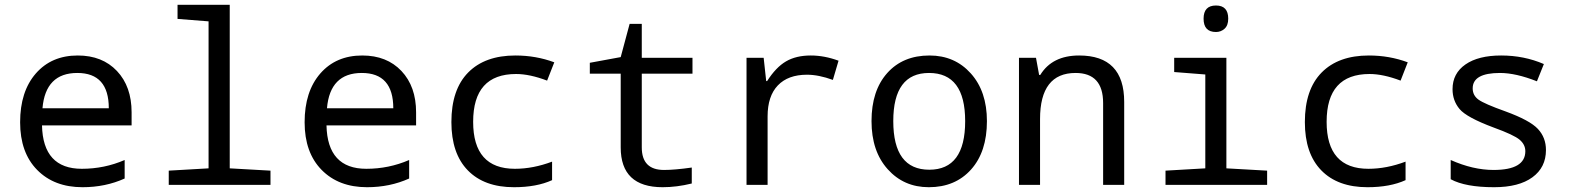

<svg xmlns="http://www.w3.org/2000/svg" viewBox="-20 -780 6641 810"><path d="M535.2 -251H157.2Q161.1 -67.9 325.2 -67.9Q420.4 -67.9 505.9 -105V-26.9Q424.8 9.8 328.1 9.8Q208.5 9.8 136.7 -63.2Q64.9 -136.2 64.9 -264.2Q64.9 -394 131.1 -470Q197.3 -545.9 308.1 -545.9Q411.6 -545.9 473.4 -480.5Q535.2 -415 535.2 -306.2ZM159.2 -323.2H439Q439 -472.2 306.2 -472.2Q171.9 -472.2 159.2 -323.2Z M859.9 -689.9 729 -700.2V-759.8H949.2V-69.8L1121.1 -60.1V0H691.9V-60.1L859.9 -69.8Z M1735.4 -251H1357.4Q1361.3 -67.9 1525.4 -67.9Q1620.6 -67.9 1706.1 -105V-26.9Q1625 9.8 1528.3 9.8Q1408.7 9.8 1336.9 -63.2Q1265.1 -136.2 1265.1 -264.2Q1265.1 -394 1331.3 -470Q1397.5 -545.9 1508.3 -545.9Q1611.8 -545.9 1673.6 -480.5Q1735.4 -415 1735.4 -306.2ZM1359.4 -323.2H1639.2Q1639.2 -472.2 1506.3 -472.2Q1372.1 -472.2 1359.4 -323.2Z M2318.4 -517.1 2288.1 -439.9Q2214.8 -467.8 2157.2 -467.8Q1976.1 -467.8 1976.1 -266.1Q1976.1 -67.9 2152.3 -67.9Q2229 -67.9 2309.1 -98.1V-20Q2243.7 9.8 2148.4 9.8Q2022.9 9.8 1953.6 -61.3Q1884.3 -132.3 1884.3 -265.1Q1884.3 -402.3 1955.1 -474.1Q2025.9 -545.9 2154.3 -545.9Q2241.2 -545.9 2318.4 -517.1Z M2898.4 -73.2V-5.9Q2835 9.8 2775.4 9.8Q2598.6 9.8 2598.6 -158.2V-469.2H2468.3V-515.1L2598.6 -539.1L2636.2 -679.2H2687.5V-536.1H2901.4V-469.2H2687.5V-158.2Q2687.5 -63 2781.2 -63Q2826.7 -63 2898.4 -73.2Z M3517.6 -523.9 3493.7 -442.9Q3433.6 -464.8 3384.3 -464.8Q3304.7 -464.8 3261.5 -419.7Q3218.3 -374.5 3218.3 -289.1V0H3129.4V-536.1H3201.7L3212.4 -438H3216.3Q3253.4 -496.1 3295.9 -521Q3338.4 -545.9 3400.4 -545.9Q3458 -545.9 3517.6 -523.9Z M3898.4 9.8Q3793 9.8 3724.9 -66.2Q3656.7 -142.1 3656.7 -269Q3656.7 -397.5 3722.9 -471.7Q3789.1 -545.9 3901.4 -545.9Q4007.8 -545.9 4075.7 -470.2Q4143.6 -394.5 4143.6 -269Q4143.6 -139.6 4076.7 -64.9Q4009.8 9.8 3898.4 9.8ZM3900.4 -64Q4051.8 -64 4051.8 -269Q4051.8 -472.2 3899.4 -472.2Q3748.5 -472.2 3748.5 -269Q3748.5 -64 3900.4 -64Z M4633.8 0V-345.2Q4633.8 -472.2 4517.6 -472.2Q4367.7 -472.2 4367.7 -277.8V0H4278.8V-536.1H4350.6L4363.8 -463.9H4368.7Q4418.9 -545.9 4532.7 -545.9Q4722.7 -545.9 4722.7 -350.1V0Z M5109.9 -756.8Q5161.6 -756.8 5161.6 -701.2Q5161.6 -672.9 5146.2 -658.9Q5130.9 -645 5109.9 -645Q5057.6 -645 5057.6 -701.2Q5057.6 -756.8 5109.9 -756.8ZM5064.9 -465.8 4933.6 -476.1V-536.1H5153.8V-69.8L5325.7 -60.1V0H4897V-60.1L5064.9 -69.8Z M5918.9 -517.1 5888.7 -439.9Q5815.4 -467.8 5757.8 -467.8Q5576.7 -467.8 5576.7 -266.1Q5576.7 -67.9 5752.9 -67.9Q5829.6 -67.9 5909.7 -98.1V-20Q5844.2 9.8 5749 9.8Q5623.5 9.8 5554.2 -61.3Q5484.9 -132.3 5484.9 -265.1Q5484.9 -402.3 5555.7 -474.1Q5626.5 -545.9 5754.9 -545.9Q5841.8 -545.9 5918.9 -517.1Z M6100.1 -23.9V-105Q6194.3 -63 6280.8 -63Q6415 -63 6415 -142.1Q6415 -169.9 6391.1 -190.4Q6367.2 -210.9 6280.8 -242.2Q6167 -284.7 6137.5 -320.1Q6107.9 -355.5 6107.9 -403.8Q6107.9 -470.2 6162.4 -508.1Q6216.8 -545.9 6313 -545.9Q6409.7 -545.9 6493.2 -509.8L6463.9 -437Q6375 -472.2 6308.1 -472.2Q6192.9 -472.2 6192.9 -407.2Q6192.9 -377.4 6217.5 -359.6Q6242.2 -341.8 6331.1 -310.1Q6434.1 -272.5 6468 -236.1Q6502 -199.7 6502 -147Q6502 -73.7 6444.8 -32Q6387.7 9.8 6283.2 9.8Q6162.1 9.8 6100.1 -23.9Z"/></svg>

Font: Droid Sans Mono
Style: Regular
Weight: 400
Monospace: yes
Foundry: Ascender Corporation
Version: Version 1.00 build 112